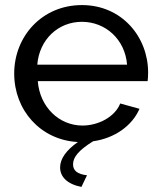

<svg xmlns="http://www.w3.org/2000/svg" viewBox="-20 -551 631 757"><path d="M323 140C286 136 268 122 268 97C268 68 291 41 347 6C432 -6 501 -55 530 -122L454 -143C433 -90 368 -56 305 -56C214 -56 137 -128 129 -231H562C563 -238 564 -250 564 -265C564 -405 461 -531 303 -531C146 -531 36 -408 36 -261C36 -117 139 1 287 9C240 42 217 76 217 109C217 146 245 175 301 186ZM127 -296C135 -395 209 -465 303 -465C396 -465 473 -396 481 -296Z"/></svg>

Font: Raleway Med
Style: Regular
Weight: 500
Designer: Matt McInerney, Pablo Impallari, Rodrigo Fuenzalida
Foundry: Matt McInerney, Pablo Impallari, Rodrigo Fuenzalida
Version: Version 3.00 July 28, 2015